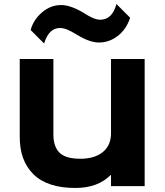

<svg xmlns="http://www.w3.org/2000/svg" viewBox="-20 -923 820 953"><path d="M698 -630V1H531V-54H529Q465 10 354 10Q215 10 146 -58Q77 -126 78 -246V-630H245V-255Q245 -195 275.5 -165Q306 -135 379 -135Q449 -135 490 -168Q531 -201 531 -262V-630ZM558 -903 626 -835Q608 -779 565.5 -745.5Q523 -712 471 -712Q425 -712 363 -750Q331 -769 319 -774Q296 -784 278 -784Q222 -784 199 -707L132 -774Q146 -825 188.5 -861.5Q231 -898 284 -898Q329 -898 394 -860Q416 -845 438 -835Q461 -825 477 -825Q537 -825 558 -903Z"/></svg>

Font: Sinkin Sans 700 Bold
Style: Bold
Weight: 700
Designer: Keith Bates
Foundry: K-Type
Version: Sinkin Sans (version 1.0)  by Keith Bates   •   © 2014   www